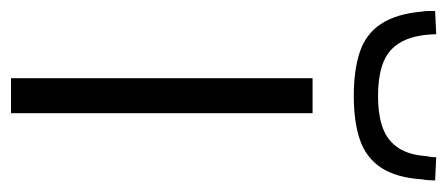

<svg xmlns="http://www.w3.org/2000/svg" viewBox="-298 -546 793 340"><g transform="rotate(90 98.0 -376.5)"><path d="M67 0V-534H129V0ZM98 -607Q53 -607 21 -617.5Q-11 -628 -29 -655Q-47 -682 -51 -728Q-52 -733 -52 -739Q-52 -745 -52 -751L-11 -753Q-11 -749 -10.5 -744.5Q-10 -740 -10 -737Q-7 -706 5.5 -686.5Q18 -667 41 -658.5Q64 -650 98 -650Q133 -650 155.5 -658.5Q178 -667 190.5 -686Q203 -705 205 -736Q206 -740 206.5 -744.5Q207 -749 207 -753L248 -751Q248 -745 247.5 -738.5Q247 -732 246 -727Q243 -682 225.5 -655.5Q208 -629 176.5 -618Q145 -607 98 -607Z"/></g></svg>

Font: Georama ExtraCondensed Thin Light
Style: Regular
Weight: 300
Version: Version 1.001